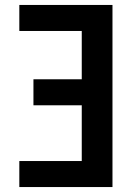

<svg xmlns="http://www.w3.org/2000/svg" viewBox="-20 -755 540 775"><path d="M58 0V-105H310V-330H115V-435H310V-630H58V-735H434V0Z"/></svg>

Font: Iosevka SS04 Extrabold
Style: Regular
Weight: 800
Monospace: yes
Designer: Belleve Invis
Foundry: Belleve Invis
Version: Version 19.0.0; ttfautohint (v1.8.4)